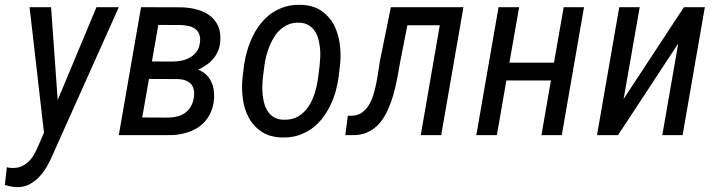

<svg xmlns="http://www.w3.org/2000/svg" viewBox="-63 -558 2966 793"><path d="M335.4 -528.3 175.3 -145 147.9 -528.3H59.1L118.7 -9.8L93.3 48.3C87.9 60.5 82 72.3 75.7 83.5C69.3 94.2 61.5 103.5 52.7 111.8C43.9 119.6 33.7 126 22.5 130.4C11.2 134.8 -2 136.2 -16.6 135.7C-22.9 135.3 -29.3 134.3 -34.7 132.8L-43 206.1L-19.5 211.9C-11.2 213.4 -3.4 214.4 4.9 214.8C23.9 215.3 41.5 211.9 57.1 204.1C72.3 195.8 86.4 185.5 98.6 172.9C110.8 159.7 121.6 145.5 130.9 129.4C140.1 113.3 147.9 97.7 154.3 82L427.7 -528.3Z M519.5 -528.3 427.7 0H632.8C657.7 0.5 681.2 -2.4 703.1 -8.8C725.1 -14.6 745.1 -23.9 762.2 -36.6C779.3 -49.3 793 -65.4 803.2 -85C813.5 -104 819.8 -127 821.3 -153.8C821.8 -166 821.3 -178.2 819.3 -190.4C816.9 -202.1 813.5 -213.4 808.1 -223.6C802.7 -233.9 795.4 -243.2 786.6 -251.5C777.8 -259.3 767.6 -265.6 755.4 -270C767.6 -275.9 779.3 -282.7 790 -290C800.8 -297.4 810.1 -306.2 818.4 -315.9C826.2 -325.2 832.5 -335.9 837.9 -348.1C842.8 -359.9 845.7 -373 846.7 -387.7C848.6 -412.6 845.7 -434.1 837.4 -451.7C829.1 -469.2 817.4 -483.4 802.2 -494.6C787.1 -505.9 769 -513.7 749 -519C729 -524.4 707.5 -527.3 685.5 -527.8ZM647.5 -303.7 564.5 -304.2 590.8 -455.1 684.6 -454.6C696.3 -454.1 707.5 -452.6 717.8 -450.2C728 -447.8 736.8 -443.4 744.1 -438C751.5 -432.1 756.8 -424.8 760.3 -415.5C763.7 -406.2 764.6 -395 762.7 -381.8C760.7 -366.7 756.3 -354.5 749 -344.7C741.7 -334.5 732.4 -326.7 722.2 -320.8C711.4 -314.5 699.7 -310.1 687 -307.6C673.8 -305.2 660.6 -303.7 647.5 -303.7ZM524.4 -72.8 552.2 -231.9 672.9 -231.4C696.3 -230.5 713.9 -223.6 725.6 -211.4C736.8 -198.7 741.2 -180.2 737.8 -156.2C735.8 -142.1 731.9 -129.9 726.1 -119.6C720.2 -109.4 712.9 -100.6 704.1 -93.8C694.8 -86.4 684.6 -81.5 672.9 -78.1C661.1 -74.7 648.4 -72.8 634.8 -72.3Z M944.8 -287.6 939 -238.8C935.5 -210 936 -180.7 939.9 -151.4C943.4 -122.1 951.7 -95.7 964.4 -72.3C977.1 -48.3 994.6 -29.3 1017.1 -14.2C1039.6 1 1067.9 8.8 1101.6 9.8C1125.5 10.3 1147.5 7.8 1167.5 1.5C1187.5 -4.9 1205.6 -13.7 1221.7 -24.9C1237.8 -36.1 1252.4 -49.8 1265.6 -65.9C1278.3 -82 1289.6 -99.1 1298.8 -117.7C1308.1 -136.2 1315.9 -155.8 1322.3 -176.8C1328.1 -197.3 1332.5 -217.8 1335.4 -238.8L1341.3 -288.6C1344.7 -317.9 1344.2 -347.2 1340.3 -376.5C1336.4 -405.8 1328.1 -432.1 1315.9 -456.1C1303.2 -479.5 1285.6 -499 1263.2 -514.2C1240.7 -529.3 1212.4 -537.1 1178.7 -538.1C1154.8 -538.6 1133.3 -536.1 1113.3 -529.8C1093.3 -523.4 1074.7 -514.6 1058.6 -503.4C1042.5 -491.7 1027.8 -478 1015.1 -461.9C1002 -445.8 990.7 -428.2 981.4 -409.2C972.2 -390.1 964.4 -370.6 958.5 -350.1C952.1 -329.1 947.8 -308.6 944.8 -287.6ZM1022.9 -238.3 1029.3 -288.6C1030.8 -301.3 1033.7 -314.5 1037.1 -328.6C1040.5 -342.3 1045.4 -356 1050.8 -369.1C1056.2 -382.3 1062.5 -394.5 1070.3 -406.7C1077.6 -418.5 1086.4 -428.7 1096.7 -437.5C1106.9 -446.3 1118.2 -453.1 1130.9 -458C1143.6 -462.9 1157.7 -464.8 1173.3 -464.4C1188 -463.9 1200.2 -460.4 1210.4 -454.6C1220.7 -448.7 1229 -440.9 1235.8 -431.6C1242.2 -422.4 1247.6 -411.6 1251 -399.9C1254.4 -387.7 1256.8 -375.5 1258.3 -362.8C1259.8 -349.6 1260.3 -336.9 1259.8 -324.2C1259.3 -311.5 1258.3 -299.8 1257.3 -289.1L1251 -238.8C1248.5 -218.3 1244.1 -197.3 1237.8 -176.3C1231.4 -155.3 1223.1 -136.2 1211.9 -119.1C1200.7 -102.1 1186.5 -87.9 1169.4 -77.6C1152.3 -67.4 1131.3 -62.5 1106.4 -63.5C1091.8 -64 1079.6 -67.4 1069.3 -73.2C1059.1 -79.1 1050.8 -86.9 1044.4 -96.2C1038.1 -105.5 1032.7 -115.7 1029.3 -127.9C1025.9 -139.6 1023.4 -151.9 1022 -165C1020.5 -177.7 1020 -190.4 1020.5 -203.1C1021 -215.3 1021.5 -227.1 1022.9 -238.3Z M1759.3 0 1851.1 -528.3H1551.3L1505.4 -302.2C1503.4 -291 1501.5 -277.3 1499.5 -262.2C1497.1 -247.1 1494.6 -231 1491.2 -214.8C1487.8 -198.2 1483.9 -182.1 1479 -166C1474.1 -149.9 1467.8 -135.7 1460 -123C1451.7 -110.4 1441.9 -100.1 1430.7 -92.3C1418.9 -84 1404.8 -80.1 1388.7 -80.1H1373.5L1363.3 0H1389.6C1415.5 1 1438 -3.4 1457 -12.7C1476.1 -22 1492.2 -34.2 1505.9 -50.3C1519 -66.4 1530.3 -85 1539.6 -106C1548.8 -127 1556.6 -148.4 1563 -171.4C1569.3 -194.3 1574.2 -216.8 1578.6 -239.7L1589.8 -302.2L1619.6 -453.6H1753.4L1674.8 0Z M2173.3 0H2257.3L2349.1 -528.3H2265.1L2225.1 -299.3H2041L2081.1 -528.3H1996.1L1904.3 0H1989.3L2028.3 -225.6H2212.4Z M2848.1 -528.3H2761.7L2512.7 -149.4L2579.1 -528.3H2494.6L2402.8 0H2489.7L2738.3 -378.4L2672.4 0H2756.3Z"/></svg>

Font: Roboto Condensed
Style: Italic
Weight: 400
Designer: Google
Version: Version 1.000;PS 001.000;hotconv 1.0.88;makeotf.lib2.5.64775